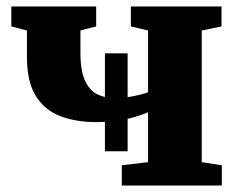

<svg xmlns="http://www.w3.org/2000/svg" viewBox="-20 -572 738 592"><path d="M355.5 0V-62.5L436.5 -72V-226Q402.5 -211.5 364.2 -203.5Q326 -195.5 277.5 -195.5Q214 -195.5 165.8 -214Q117.5 -232.5 90.2 -276.5Q63 -320.5 63 -397V-478L15 -490.5V-552H276.5V-490.5L228 -478V-410Q228 -353 242.5 -322.5Q257 -292 280.8 -280.8Q304.5 -269.5 333 -269.5Q353.5 -269.5 373.8 -272.5Q394 -275.5 410.8 -279.8Q427.5 -284 436.5 -287.5V-478L383.5 -490.5V-552H663V-490.5L602 -478V-72L664 -62.5V0ZM303.5 -105.5V-407.5H373.5V-105.5Z"/></svg>

Font: Merriweather 28pt Black
Style: Regular
Weight: 900
Version: Version 2.100